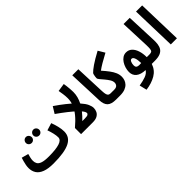

<svg xmlns="http://www.w3.org/2000/svg" viewBox="90 -1735 2963 2963"><g transform="rotate(-45 1571.0 -254.0)"><path d="M521 -442Q493 -442 474.5 -460.5Q456 -479 456 -505Q456 -532 474.5 -551.5Q493 -571 521 -571Q547 -571 565.5 -551.5Q584 -532 584 -505Q584 -479 565.5 -460.5Q547 -442 521 -442ZM358 -442Q330 -442 311.5 -460.5Q293 -479 293 -505Q293 -532 311.5 -551.5Q330 -571 358 -571Q384 -571 402.5 -551.5Q421 -532 421 -505Q421 -479 402.5 -460.5Q384 -442 358 -442Z M372 21Q256 21 184.5 -6.5Q113 -34 80.5 -84.5Q48 -135 48 -204Q48 -232 54 -266Q60 -300 69.5 -332.5Q79 -365 87 -390L199 -360Q191 -332 183 -299Q175 -266 175 -233Q175 -198 191.5 -169Q208 -140 256 -123.5Q304 -107 397 -107Q550 -107 629.5 -132.5Q709 -158 709 -213Q709 -254 697 -305Q685 -356 666 -409L786 -446Q806 -395 822 -331Q838 -267 838 -213Q838 -92 726 -35.5Q614 21 372 21Z M1208 -282Q1158 -331 1084 -389Q1010 -447 923 -508L989 -615Q1083 -551 1151.5 -496Q1220 -441 1269 -394Z M1417 -147Q1417 -109 1400.5 -75Q1384 -41 1347 -20.5Q1310 0 1248 0H992V-134Q1080 -208 1134 -274Q1188 -340 1213.5 -404Q1239 -468 1239 -536Q1239 -586 1231.5 -634.5Q1224 -683 1218 -716L1350 -736Q1354 -716 1358 -683Q1362 -650 1365 -613.5Q1368 -577 1368 -544Q1368 -491 1354.5 -441Q1341 -391 1317 -344Q1375 -279 1396 -231Q1417 -183 1417 -147ZM1148 -129H1200Q1253 -129 1270 -139.5Q1287 -150 1287 -168Q1287 -194 1249 -239Q1227 -211 1201.5 -183.5Q1176 -156 1148 -129Z M1752 5Q1649 5 1606 -38Q1563 -81 1560 -175L1538 -738H1670L1690 -244Q1692 -192 1700 -166Q1708 -140 1723 -131.5Q1738 -123 1762 -123Q1793 -123 1808 -105.5Q1823 -88 1823 -61Q1823 -31 1805 -13Q1787 5 1752 5Z M1751 5 1761 -123H1842Q1874 -123 1891 -135Q1908 -147 1914.5 -163.5Q1921 -180 1921 -195Q1921 -230 1898 -266.5Q1875 -303 1847 -336Q1819 -370 1795 -397.5Q1771 -425 1771 -441Q1771 -455 1773.5 -474.5Q1776 -494 1780.5 -511.5Q1785 -529 1791 -536Q1821 -568 1889 -615Q1957 -662 2083 -730L2147 -623Q2059 -576 2000 -541Q1941 -506 1901 -476Q1954 -416 1990 -367.5Q2026 -319 2045 -274Q2064 -229 2064 -181Q2064 -150 2053.5 -117.5Q2043 -85 2017.5 -57Q1992 -29 1948 -12Q1904 5 1837 5Z M2191 230 2162 109Q2247 95 2307 73Q2367 51 2396 5Q2295 2 2243.5 -40.5Q2192 -83 2192 -155Q2192 -197 2205 -240.5Q2218 -284 2242 -321Q2266 -358 2299.5 -380Q2333 -402 2374 -402Q2430 -402 2469 -365.5Q2508 -329 2528.5 -266Q2549 -203 2549 -123H2608Q2637 -123 2653.5 -105.5Q2670 -88 2670 -61Q2670 5 2599 5H2530Q2496 108 2405.5 161Q2315 214 2191 230ZM2316 -178Q2316 -155 2323.5 -141Q2331 -127 2354 -121.5Q2377 -116 2424 -120Q2423 -190 2408 -231Q2393 -272 2365 -272Q2342 -272 2329 -242.5Q2316 -213 2316 -178Z M2598 5 2607 -123Q2640 -123 2655 -133.5Q2670 -144 2674 -174Q2678 -204 2676 -260L2657 -738H2792L2812 -248Q2815 -190 2808.5 -143.5Q2802 -97 2780 -64Q2758 -31 2714.5 -13Q2671 5 2598 5Z M2950 0 2929 -738H3063L3084 0Z"/></g></svg>

Font: Noto Sans Arabic ExtCond
Style: Bold
Weight: 700
Width: 2
Designer: Monotype Design Team, Nadine Chahine, Nizar Qandah and Khaled Hosny
Foundry: Monotype Imaging Inc.
Version: Version 2.012; ttfautohint (v1.8.4.7-5d5b)